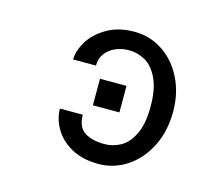

<svg xmlns="http://www.w3.org/2000/svg" viewBox="-75 -594 750 657"><g transform="rotate(15 300.0 -265.5)"><path d="M347 -220H253V-314H347ZM325 -102Q355 -102 382 -116.8Q409 -131.5 427 -168.5Q445 -205.5 445 -267Q445 -328.5 427 -366Q409 -403.5 381.8 -418.8Q354.5 -434 325 -434Q299 -434 276.8 -424.5Q254.5 -415 241.2 -396.8Q228 -378.5 228 -354H147Q147 -384 167.5 -418.2Q188 -452.5 228.8 -476.2Q269.5 -500 326.5 -500Q380 -500 425.2 -470.8Q470.5 -441.5 497.2 -388.8Q524 -336 524 -269.5Q524 -200.5 496.8 -146.2Q469.5 -92 423.5 -61.5Q377.5 -31 323 -31Q266 -31 226.2 -53.2Q186.5 -75.5 166.8 -109.8Q147 -144 147 -180H228Q228 -136.5 254.5 -119.2Q281 -102 325 -102Z"/></g></svg>

Font: JuliaMono SemiBold
Style: Regular
Weight: 600
Monospace: yes
Designer: cormullion
Foundry: corm
Version: Version 0.055; ttfautohint (v1.8.4)